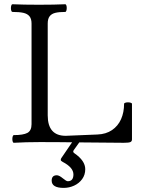

<svg xmlns="http://www.w3.org/2000/svg" viewBox="-20 -686 696 927"><path d="M597.7 -191.9Q605.5 -191.9 611.3 -189.9Q617.2 -188 617.2 -185.1V-13.2Q617.2 -3.4 609.4 0Q601.6 3.4 577.6 3.4Q506.3 3.4 362.8 1.5L335.9 39.1Q333.5 43 333.5 46.4Q333.5 49.8 338.9 53.7Q391.6 89.8 391.6 130.9Q391.6 158.2 376.7 178.7Q361.8 199.2 337.9 210.2Q314 221.2 287.6 221.2Q229.5 221.2 229.5 186Q229.5 160.2 254.4 160.2Q265.6 160.2 283.2 174.8Q300.3 189 307.1 189Q334.5 189 334.5 156.2Q334.5 122.6 282.7 95.7Q273.4 90.8 273.4 86.4Q273.4 81.5 275.9 77.6L328.1 1Q288.6 0.5 249.3 0.2Q210 0 170.9 0Q104.5 0 46.4 3.4Q43.5 3.4 41.5 -2Q39.6 -7.3 39.6 -14.6Q39.6 -22 41.5 -27.8Q43.5 -33.7 46.4 -33.7Q92.3 -33.7 112.3 -44.4Q132.3 -55.2 132.3 -86.4V-572.3Q132.3 -595.2 122.3 -607.4Q112.3 -619.6 92.8 -624Q73.2 -628.4 40 -628.4Q36.6 -628.4 34.7 -633.8Q32.7 -639.2 32.7 -646.5Q32.7 -654.3 34.7 -659.9Q36.6 -665.5 40 -665.5Q93.3 -663.1 168 -663.1Q242.2 -663.1 295.4 -665.5Q298.3 -665.5 300.3 -660.2Q302.2 -654.8 302.2 -647.5Q302.2 -640.1 300.3 -634.3Q298.3 -628.4 295.4 -628.4Q265.1 -628.4 247.1 -624Q229 -619.6 219.7 -607.4Q210.4 -595.2 210.4 -572.3V-128.9Q210.4 -30.3 297.4 -30.3L450.2 -36.6Q491.7 -38.1 520.8 -57.9Q549.8 -77.6 564.5 -110.6Q579.1 -143.6 579.1 -185.1Q579.1 -188 584.7 -189.9Q590.3 -191.9 597.7 -191.9Z"/></svg>

Font: JuniusX
Style: Regular
Weight: 400
Designer: Peter S. Baker
Foundry: Briery Creek Software
Version: Version 1.004